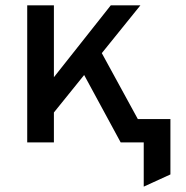

<svg xmlns="http://www.w3.org/2000/svg" viewBox="-20 -531 694 716"><path d="M516 165V0H466V-87H615.5V119.5ZM141 -62V-192.5L393 -511H503.5ZM81.5 0V-511H181V0ZM430 0 272 -291.5 338 -372.5 541.5 0Z"/></svg>

Font: Overpass Medium
Style: Regular
Weight: 500
Designer: Delve Withrington, Dave Bailey, Thomas Jockin
Foundry: Delve Fonts LLC
Version: Version 4.000